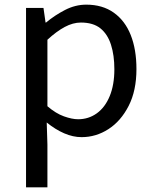

<svg xmlns="http://www.w3.org/2000/svg" viewBox="-20 -577 660 826"><path d="M92 229V-543H167L176 -480H178Q215 -511 259.5 -534Q304 -557 351 -557Q421 -557 469.5 -522.5Q518 -488 542.5 -426Q567 -364 567 -280Q567 -187 533.5 -121.5Q500 -56 446.5 -21.5Q393 13 331 13Q294 13 256 -3.5Q218 -20 181 -50L184 45V229ZM316 -64Q361 -64 396.5 -89.5Q432 -115 452 -163.5Q472 -212 472 -279Q472 -339 457.5 -384.5Q443 -430 412 -455Q381 -480 328 -480Q294 -480 258.5 -461Q223 -442 184 -406V-120Q220 -89 255 -76.5Q290 -64 316 -64Z"/></svg>

Font: Noto Sans JP Thin
Style: Regular
Weight: 400
Version: Version 2.004-H2;hotconv 1.0.118;makeotfexe 2.5.65603